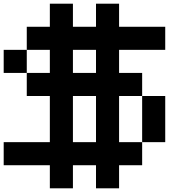

<svg xmlns="http://www.w3.org/2000/svg" viewBox="-20 -1020 1040 1040"><path d="M250 0V-1000H375V0ZM500 0V-1000H625V0ZM125 -500V-875H875V-750H0V-625H750V-125H0V-250H875V-500Z"/></svg>

Font: Picon
Style: Regular
Weight: 400
Designer: yne
Foundry: yne
Version: Version 21.02.27; git-deadbeef-release